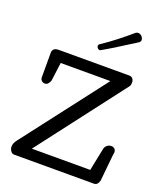

<svg xmlns="http://www.w3.org/2000/svg" viewBox="-199 -1283 1207 1413"><g transform="rotate(20 405.0 -577.0)"><path d="M81.5 0Q65.9 0 55.2 -15.9Q44.4 -31.7 44.4 -49.8Q44.4 -76.2 66.4 -104L563.5 -751H174.3L155.3 -606Q150.4 -591.8 140.6 -580.3Q130.9 -568.8 115.2 -568.8Q100.1 -568.8 89.8 -579.1Q79.6 -589.4 79.6 -605V-797.9Q79.6 -813 90.3 -825Q101.1 -836.9 129.4 -836.9H681.2Q698.2 -836.9 707.8 -824.5Q717.3 -812 717.3 -795.9Q717.3 -786.1 715.6 -777.8Q713.9 -769.5 709.5 -764.2L190.4 -85.9H647.5L684.6 -267.1Q689.5 -283.2 702.9 -293.7Q716.3 -304.2 734.4 -304.2Q750 -304.2 760.3 -294.4Q770.5 -284.7 770.5 -268.1Q770.5 -257.8 767.6 -249L746.6 -38.1Q741.7 -20.5 732.7 -10.3Q723.6 0 706.5 0ZM411.1 -938Q401.9 -938 394.5 -946Q387.2 -954.1 387.2 -963.4Q387.2 -972.7 395.5 -978Q450.7 -1014.6 508.1 -1059.3Q565.4 -1104 615.2 -1147Q623.5 -1154.3 635.3 -1154.3Q650.9 -1154.3 663.6 -1141.4Q676.3 -1128.4 676.3 -1113.3Q676.3 -1099.6 663.6 -1091.3Q606 -1055.2 543 -1015.4Q480 -975.6 420.4 -941.4Q414.6 -938 411.1 -938Z"/></g></svg>

Font: Cutive
Style: Regular
Weight: 400
Version: Version 1.100; ttfautohint (v1.8.4.7-5d5b)